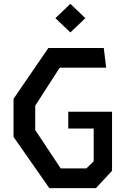

<svg xmlns="http://www.w3.org/2000/svg" viewBox="-20 -980 660 1000"><path d="M237 0H479.5L563.5 -90.5V-398H335.5V-310.5H468V-140L430 -103H296L163.5 -303V-429.5L291 -627.5H533L520.5 -730H232L50.5 -465.5V-267ZM268.5 -885.5 346.5 -811 424.5 -885.5 346.5 -960Z"/></svg>

Font: Monaspace Krypton Medium
Style: Regular
Weight: 500
Designer: Riley Cran & the Lettermatic Team
Foundry: Lettermatic
Version: Version 1.101 (Monaspace Krypton)